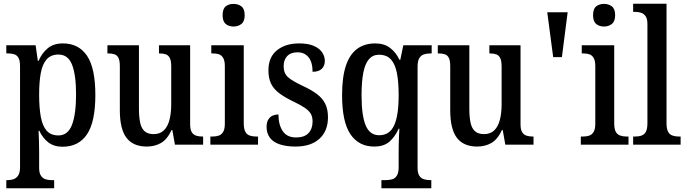

<svg xmlns="http://www.w3.org/2000/svg" viewBox="-20 -780 3702 1035"><path d="M14 235V191H22Q38 191 53 186Q68 181 78 166Q88 151 88 121V-424Q88 -454 79.5 -468.5Q71 -483 56.5 -487.5Q42 -492 24 -492H14V-536H172L184 -452H188Q206 -494 237.5 -520Q269 -546 319 -546Q404 -546 449 -479.5Q494 -413 494 -268Q494 -123 449 -56Q404 11 317 11Q271 11 240.5 -12.5Q210 -36 192 -75H188Q189 -51 190 -22Q191 7 191 38V125Q191 153 201 167.5Q211 182 226 186.5Q241 191 256 191H272V235ZM295 -50Q346 -50 368 -107Q390 -164 390 -271Q390 -376 368.5 -431Q347 -486 295 -486Q255 -486 232 -460.5Q209 -435 200 -387Q191 -339 191 -270Q191 -199 200 -150Q209 -101 231.5 -75.5Q254 -50 295 -50Z M771 10Q698 10 662 -37Q626 -84 626 -186V-424Q626 -453 618.5 -468Q611 -483 596.5 -487.5Q582 -492 562 -492H559V-536H729V-195Q729 -150 735.5 -119Q742 -88 759.5 -72.5Q777 -57 808 -57Q842 -57 863 -77Q884 -97 893.5 -133.5Q903 -170 903 -218V-421Q903 -453 895 -468Q887 -483 872.5 -487.5Q858 -492 840 -492H837V-536H1005V-111Q1005 -81 1014 -67Q1023 -53 1038 -48.5Q1053 -44 1070 -44H1075V0H923L909 -79H905Q881 -28 847.5 -9Q814 10 771 10Z M1114 0V-44H1125Q1145 -44 1159.5 -49Q1174 -54 1183 -69Q1192 -84 1192 -113V-423Q1192 -452 1183.5 -467Q1175 -482 1161 -487Q1147 -492 1128 -492H1119V-536H1294V-117Q1294 -86 1302 -70.5Q1310 -55 1325.5 -49.5Q1341 -44 1360 -44H1371V0ZM1239 -637Q1213 -637 1196.5 -651Q1180 -665 1180 -698Q1180 -732 1196.5 -745.5Q1213 -759 1239 -759Q1264 -759 1281.5 -745.5Q1299 -732 1299 -698Q1299 -665 1281.5 -651Q1264 -637 1239 -637Z M1573 10Q1523 10 1487.5 -2Q1452 -14 1434.5 -38Q1417 -62 1417 -96Q1417 -121 1426.5 -136Q1436 -151 1450.5 -157Q1465 -163 1481 -163Q1481 -108 1504 -73.5Q1527 -39 1576 -39Q1621 -39 1643 -62.5Q1665 -86 1665 -125Q1665 -149 1656 -165.5Q1647 -182 1625 -197.5Q1603 -213 1565 -231Q1517 -254 1486.5 -276.5Q1456 -299 1441.5 -328.5Q1427 -358 1427 -401Q1427 -472 1473 -509Q1519 -546 1593 -546Q1640 -546 1670.5 -533Q1701 -520 1716 -498.5Q1731 -477 1731 -452Q1731 -425 1714.5 -409Q1698 -393 1665 -393Q1665 -444 1643.5 -471Q1622 -498 1584 -498Q1547 -498 1528 -477.5Q1509 -457 1509 -423Q1509 -385 1532.5 -364Q1556 -343 1614 -316Q1659 -295 1688.5 -273Q1718 -251 1733 -221Q1748 -191 1748 -148Q1748 -74 1702 -32Q1656 10 1573 10Z M2036 235V191H2059Q2078 191 2094 186.5Q2110 182 2119.5 166.5Q2129 151 2129 121V40Q2129 20 2129.5 -4Q2130 -28 2131 -50.5Q2132 -73 2133 -86H2129Q2109 -42 2079 -16Q2049 10 1997 10Q1914 10 1869 -56.5Q1824 -123 1824 -267Q1824 -364 1844.5 -425.5Q1865 -487 1905 -516.5Q1945 -546 2003 -546Q2051 -546 2083 -521.5Q2115 -497 2133 -458H2138L2154 -536H2307V-492H2300Q2281 -492 2265.5 -487Q2250 -482 2240.5 -467Q2231 -452 2231 -420V124Q2231 153 2240.5 167.5Q2250 182 2266 186.5Q2282 191 2301 191H2305V235ZM2024 -51Q2052 -51 2072 -64Q2092 -77 2104.5 -104Q2117 -131 2123 -171.5Q2129 -212 2129 -267Q2129 -338 2119.5 -386.5Q2110 -435 2087 -460Q2064 -485 2023 -485Q1990 -485 1969 -461Q1948 -437 1938.5 -388.5Q1929 -340 1929 -266Q1929 -158 1951 -104.5Q1973 -51 2024 -51Z M2552 10Q2479 10 2443 -37Q2407 -84 2407 -186V-424Q2407 -453 2399.5 -468Q2392 -483 2377.5 -487.5Q2363 -492 2343 -492H2340V-536H2510V-195Q2510 -150 2516.5 -119Q2523 -88 2540.5 -72.5Q2558 -57 2589 -57Q2623 -57 2644 -77Q2665 -97 2674.5 -133.5Q2684 -170 2684 -218V-421Q2684 -453 2676 -468Q2668 -483 2653.5 -487.5Q2639 -492 2621 -492H2618V-536H2786V-111Q2786 -81 2795 -67Q2804 -53 2819 -48.5Q2834 -44 2851 -44H2856V0H2704L2690 -79H2686Q2662 -28 2628.5 -9Q2595 10 2552 10Z M2962 -472 2930 -714H3040L3009 -472Z M3111 0V-44H3122Q3142 -44 3156.5 -49Q3171 -54 3180 -69Q3189 -84 3189 -113V-423Q3189 -452 3180.5 -467Q3172 -482 3158 -487Q3144 -492 3125 -492H3116V-536H3291V-117Q3291 -86 3299 -70.5Q3307 -55 3322.5 -49.5Q3338 -44 3357 -44H3368V0ZM3236 -637Q3210 -637 3193.5 -651Q3177 -665 3177 -698Q3177 -732 3193.5 -745.5Q3210 -759 3236 -759Q3261 -759 3278.5 -745.5Q3296 -732 3296 -698Q3296 -665 3278.5 -651Q3261 -637 3236 -637Z M3393 0V-44H3404Q3424 -44 3439 -49.5Q3454 -55 3462 -70.5Q3470 -86 3470 -117V-650Q3470 -679 3460 -693Q3450 -707 3435 -711.5Q3420 -716 3404 -716H3393V-760H3573V-117Q3573 -86 3581 -70.5Q3589 -55 3604.5 -49.5Q3620 -44 3639 -44H3649V0Z"/></svg>

Font: Noto Serif Khmer Condensed Medium
Style: Regular
Weight: 500
Width: 3
Designer: Danh Hong and the Monotype Design Team
Foundry: Monotype Imaging Inc.
Version: Version 2.004